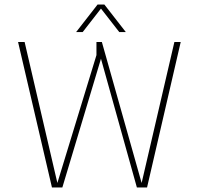

<svg xmlns="http://www.w3.org/2000/svg" viewBox="-20 -830 880 850"><path d="M317 -688 412 -810H442L537 -688H508L427 -792L346 -688ZM210 0 60 -644H89L234 -20L407 -586V-644H431L607 -20L752 -644H780L631 0H586L427 -570L256 0Z"/></svg>

Font: Kanit Thin
Style: Regular
Weight: 250
Designer: Katatrad Team
Foundry: CadsonDemak
Version: Version 2.000; ttfautohint (v1.8.3)